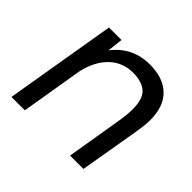

<svg xmlns="http://www.w3.org/2000/svg" viewBox="-128 -663 813 813"><g transform="rotate(45 279.0 -256.0)"><path d="M112 -500H187L179 -430Q242 -512 346 -512Q425 -512 469 -470Q513 -428 513 -346Q513 -317 507 -284L504 -263L459 0H379L422 -258Q428 -297 428 -325Q428 -389 400 -413Q372 -437 320 -437Q258 -437 215 -396Q172 -355 155 -281L108 0H28Z"/></g></svg>

Font: Oak Sans
Style: Italic
Weight: 400
Italic angle: -9.49998°
Foundry: Erik Kennedy, Walven
Version: Version 1.000